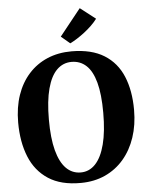

<svg xmlns="http://www.w3.org/2000/svg" viewBox="-64 -1049 860 1111"><g transform="rotate(-5 366.0 -493.0)"><path d="M361.5 11Q245.5 12 172 -36Q98.5 -84 63.8 -170Q29 -256 29 -369Q29 -456.5 53.2 -527.2Q77.5 -598 122.8 -648.2Q168 -698.5 231.2 -725.5Q294.5 -752.5 373 -752.5Q488.5 -752 561.5 -706.5Q634.5 -661 669 -578.2Q703.5 -495.5 703.5 -383.5Q703.5 -296 679.2 -224Q655 -152 610 -99.5Q565 -47 502 -18.2Q439 10.5 361.5 11ZM365 -49.5Q414.5 -49.5 450.2 -87.2Q486 -125 505.2 -199.2Q524.5 -273.5 524.5 -382.5Q524.5 -490.5 506 -558.5Q487.5 -626.5 452.2 -659Q417 -691.5 367 -691.5Q317.5 -691.5 281.8 -656.5Q246 -621.5 226.8 -550Q207.5 -478.5 207.5 -369.5Q207.5 -262 226.2 -191.2Q245 -120.5 280.2 -85Q315.5 -49.5 365 -49.5ZM369 -799.5 318 -842.5 441.5 -997 530.5 -928Q515.5 -908 495.8 -889Q476 -870 454.2 -853.2Q432.5 -836.5 411 -822.8Q389.5 -809 370 -799.5Z"/></g></svg>

Font: Merriweather 28pt ExtraBold
Style: Regular
Weight: 800
Version: Version 2.100